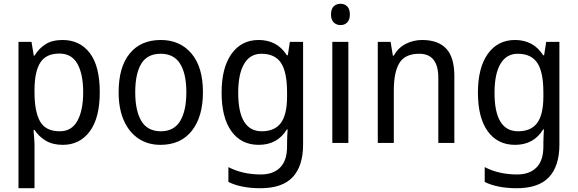

<svg xmlns="http://www.w3.org/2000/svg" viewBox="-20 -758 3063 1018"><path d="M312 -546Q403 -546 456 -477Q509 -408 509 -269Q509 -133 456 -61.5Q403 10 313 10Q259 10 222 -12.5Q185 -35 163 -69H158Q159 -51 161 -28Q163 -5 163 13V240H78V-536H147L159 -463H163Q186 -501 221.5 -523.5Q257 -546 312 -546ZM295 -474Q225 -474 194.5 -427.5Q164 -381 163 -286V-268Q163 -166 192.5 -114Q222 -62 297 -62Q360 -62 390.5 -117.5Q421 -173 421 -269Q421 -365 390.5 -419.5Q360 -474 295 -474Z M1056 -269Q1056 -139 997 -64.5Q938 10 831 10Q764 10 714 -23.5Q664 -57 636.5 -119.5Q609 -182 609 -269Q609 -402 667.5 -474Q726 -546 833 -546Q934 -546 995 -474.5Q1056 -403 1056 -269ZM697 -269Q697 -171 729.5 -116.5Q762 -62 833 -62Q902 -62 935 -116Q968 -170 968 -269Q968 -367 935 -420Q902 -473 832 -473Q761 -473 729 -420Q697 -367 697 -269Z M1352 -546Q1399 -546 1436.5 -526.5Q1474 -507 1501 -465H1506L1517 -536H1587V8Q1587 122 1532 181Q1477 240 1360 240Q1260 240 1191 207V128Q1266 167 1363 167Q1429 167 1465.5 130Q1502 93 1502 19V0Q1502 -14 1503 -36Q1504 -58 1505 -72H1501Q1451 10 1352 10Q1259 10 1207 -62Q1155 -134 1155 -267Q1155 -399 1207.5 -472.5Q1260 -546 1352 -546ZM1366 -473Q1306 -473 1274.5 -419.5Q1243 -366 1243 -266Q1243 -62 1368 -62Q1437 -62 1469.5 -106.5Q1502 -151 1502 -246V-268Q1502 -377 1469.5 -425Q1437 -473 1366 -473Z M1786 -738Q1807 -738 1821 -724Q1835 -710 1835 -681Q1835 -653 1821 -639Q1807 -625 1786 -625Q1764 -625 1749.5 -639Q1735 -653 1735 -681Q1735 -710 1749 -724Q1763 -738 1786 -738ZM1827 -536V0H1742V-536Z M2218 -546Q2303 -546 2346 -500Q2389 -454 2389 -355V0H2304V-345Q2304 -473 2203 -473Q2128 -473 2098 -424.5Q2068 -376 2068 -278V0H1983V-536H2051L2063 -463H2068Q2091 -505 2131.5 -525.5Q2172 -546 2218 -546Z M2711 -546Q2758 -546 2795.5 -526.5Q2833 -507 2860 -465H2865L2876 -536H2946V8Q2946 122 2891 181Q2836 240 2719 240Q2619 240 2550 207V128Q2625 167 2722 167Q2788 167 2824.5 130Q2861 93 2861 19V0Q2861 -14 2862 -36Q2863 -58 2864 -72H2860Q2810 10 2711 10Q2618 10 2566 -62Q2514 -134 2514 -267Q2514 -399 2566.5 -472.5Q2619 -546 2711 -546ZM2725 -473Q2665 -473 2633.5 -419.5Q2602 -366 2602 -266Q2602 -62 2727 -62Q2796 -62 2828.5 -106.5Q2861 -151 2861 -246V-268Q2861 -377 2828.5 -425Q2796 -473 2725 -473Z"/></svg>

Font: Noto Sans Thai SemCond
Style: Regular
Weight: 400
Width: 4
Designer: Monotype Design Team
Foundry: Monotype Imaging Inc.
Version: Version 2.002; ttfautohint (v1.8.4.7-5d5b)